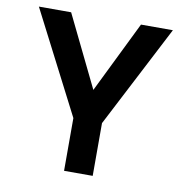

<svg xmlns="http://www.w3.org/2000/svg" viewBox="-75 -721 762 793"><g transform="rotate(10 306.0 -325.0)"><path d="M245.1 -221.2 24.9 -649.9H160.2L306.2 -350.1L453.1 -649.9H586.9L365.2 -221.2V0H245.1Z"/></g></svg>

Font: Overused Grotesk SemiBold
Style: Regular
Weight: 600
Version: Version 0.002